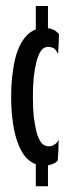

<svg xmlns="http://www.w3.org/2000/svg" viewBox="-20 -736 232 647"><path d="M178.7 -621.1Q178.7 -621.1 178.7 -621.1Q178.7 -621.1 178.7 -621.1Q176.8 -623 173.8 -626Q170.9 -628.9 166 -632.8Q161.1 -635.7 155.3 -637.7Q149.4 -640.6 141.6 -640.6Q141.6 -640.6 141.6 -678.7Q141.6 -715.8 141.6 -715.8Q141.6 -715.8 121.1 -715.8Q100.6 -715.8 100.6 -715.8Q100.6 -715.8 100.6 -676.8Q100.6 -636.7 100.6 -636.7Q100.6 -636.7 100.6 -636.7Q100.6 -636.7 100.6 -636.7Q81.1 -629.9 65.4 -611.3Q49.8 -592.8 39.1 -564.5Q28.3 -535.2 23.4 -496.1Q17.6 -457 17.6 -410.2Q17.6 -410.2 17.6 -410.2Q17.6 -410.2 17.6 -410.2Q17.6 -362.3 23.4 -324.2Q28.3 -286.1 39.1 -256.8Q49.8 -226.6 65.4 -208Q81.1 -189.5 100.6 -182.6Q100.6 -182.6 100.6 -145.5Q100.6 -108.4 100.6 -108.4Q100.6 -108.4 121.1 -108.4Q141.6 -108.4 141.6 -108.4Q141.6 -108.4 141.6 -143.6Q141.6 -178.7 141.6 -178.7Q141.6 -178.7 141.6 -178.7Q141.6 -178.7 141.6 -178.7Q154.3 -181.6 162.1 -185.5Q170.9 -189.5 174.8 -196.3Q174.8 -196.3 176.8 -231.4Q177.7 -265.6 177.7 -265.6Q177.7 -265.6 177.7 -265.6Q177.7 -265.6 177.7 -265.6Q175.8 -260.7 172.9 -256.8Q169.9 -252.9 165 -250Q160.2 -246.1 154.3 -244.1Q149.4 -243.2 142.6 -243.2Q142.6 -243.2 142.6 -243.2Q142.6 -243.2 142.6 -243.2Q129.9 -243.2 120.1 -253.9Q110.4 -265.6 103.5 -289.1Q97.7 -312.5 93.8 -341.8Q90.8 -372.1 90.8 -409.2Q90.8 -409.2 90.8 -409.2Q90.8 -409.2 90.8 -409.2Q90.8 -446.3 93.8 -477.5Q97.7 -507.8 103.5 -531.2Q110.4 -554.7 119.1 -566.4Q128.9 -578.1 141.6 -578.1Q141.6 -578.1 141.6 -578.1Q141.6 -578.1 141.6 -578.1Q148.4 -578.1 154.3 -576.2Q159.2 -575.2 164.1 -571.3Q168 -567.4 170.9 -562.5Q173.8 -558.6 175.8 -553.7Q175.8 -553.7 177.7 -587.9Q178.7 -621.1 178.7 -621.1Z"/></svg>

Font: AgendaMediumCondGoodkids
Style: AgendaMediumCondGoodkids
Weight: 500
Designer: ""
Version: ""